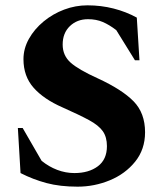

<svg xmlns="http://www.w3.org/2000/svg" viewBox="-20 -690 612 720"><path d="M271 10Q205 10 154.5 -3.5Q104 -17 57 -41L47 -210H65L136 -87Q163 -65 194.5 -53Q226 -41 259 -41Q313 -41 347 -66.5Q381 -92 381 -142Q381 -176 365.5 -198Q350 -220 314 -239.5Q278 -259 215 -287Q144 -318 106 -361Q68 -404 68 -468Q68 -508 88.5 -544.5Q109 -581 143.5 -609.5Q178 -638 220.5 -654Q263 -670 308 -670Q359 -670 406 -658Q453 -646 493 -624L503 -464H486L416 -577Q390 -597 365.5 -607.5Q341 -618 310 -618Q269 -618 242 -592Q215 -566 215 -523Q215 -482 244.5 -455.5Q274 -429 347 -396Q438 -354 481 -310Q524 -266 524 -194Q524 -130 487 -84Q450 -38 392 -14Q334 10 271 10Z"/></svg>

Font: Spectral SC
Style: Bold
Weight: 700
Designer: Jean-Baptiste Levee
Foundry: Production Type
Version: Version 2.001